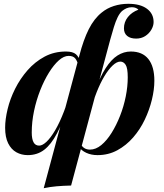

<svg xmlns="http://www.w3.org/2000/svg" viewBox="-20 -802 862 1010"><path d="M613 -478Q594 -478 572 -457Q550 -436 528.5 -400Q507 -364 488.5 -317Q470 -270 457 -219L478 -321Q506 -397 535.5 -443Q565 -489 598 -510Q631 -531 668 -531Q729 -531 760.5 -491.5Q792 -452 792 -377Q792 -331 779 -277.5Q766 -224 741.5 -172.5Q717 -121 680.5 -79Q644 -37 597 -11.5Q550 14 493 14Q460 14 434 2Q408 -10 395 -30L403 -46Q413 -29 425 -22Q437 -15 453 -15Q484 -15 513 -39Q542 -63 567 -103Q592 -143 611.5 -192.5Q631 -242 641.5 -294.5Q652 -347 652 -395Q652 -444 641 -461Q630 -478 613 -478ZM186 -36Q203 -36 224.5 -56Q246 -76 270 -116.5Q294 -157 317 -217Q340 -277 359 -355L342 -247Q310 -158 279.5 -100Q249 -42 212.5 -14Q176 14 126 14Q93 14 66 -1Q39 -16 23 -48Q7 -80 7 -130Q7 -174 20 -228Q33 -282 59.5 -335Q86 -388 125 -432.5Q164 -477 214.5 -504Q265 -531 327 -531Q363 -531 379.5 -516.5Q396 -502 401 -476L393 -456Q386 -483 375 -495.5Q364 -508 341 -508Q316 -508 289.5 -484.5Q263 -461 237.5 -420Q212 -379 191.5 -327Q171 -275 159 -218Q147 -161 147 -105Q147 -71 156.5 -53.5Q166 -36 186 -36ZM674 -764Q658 -764 645.5 -758.5Q633 -753 622 -744Q609 -732 598.5 -710.5Q588 -689 579 -659.5Q570 -630 560 -594L354 174Q312 175 277.5 178Q243 181 210 188L397 -508Q419 -593 447 -648.5Q475 -704 515 -736Q543 -759 579 -770.5Q615 -782 655 -782Q718 -782 753 -756Q788 -730 788 -686Q788 -666 776 -645.5Q764 -625 743.5 -612Q723 -599 696 -599Q666 -599 649 -613Q632 -627 632 -653Q632 -686 652.5 -712Q673 -738 708 -751Q704 -756 695 -760Q686 -764 674 -764Z"/></svg>

Font: Playfair Display
Style: Bold Italic
Weight: 700
Italic angle: -14°
Designer: Claus Eggers Sørensen
Foundry: Claus Eggers Sørensen
Version: Version 1.203